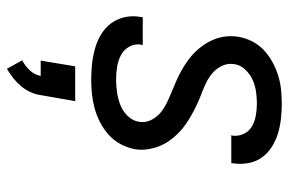

<svg xmlns="http://www.w3.org/2000/svg" viewBox="-156 -412 813 540"><g transform="rotate(90 250.0 -141.5)"><path d="M203 8Q180 8 158 5.5Q136 3 115 -3Q94 -9 76 -20Q58 -31 45.5 -47.5Q33 -64 28 -85.5Q23 -107 27 -130Q27 -132 27.5 -133.5Q28 -135 28 -137H106Q106 -136 106 -135Q106 -134 105 -133Q102 -115 110.5 -99.5Q119 -84 134 -76Q149 -68 166.5 -65Q184 -62 203 -62Q220 -62 238 -64.5Q256 -67 273.5 -73.5Q291 -80 305 -94Q319 -108 322 -126Q325 -144 317.5 -159.5Q310 -175 298 -185.5Q286 -196 271 -203.5Q256 -211 240 -217.5Q224 -224 209 -230.5Q194 -237 179.5 -245Q165 -253 151.5 -262.5Q138 -272 126.5 -283.5Q115 -295 105.5 -309Q96 -323 90 -338.5Q84 -354 82 -371Q80 -388 83 -406Q86 -425 95.5 -444Q105 -463 120.5 -477.5Q136 -492 154.5 -502Q173 -512 192.5 -518Q212 -524 232 -526Q252 -528 271 -528Q293 -528 314.5 -525.5Q336 -523 355.5 -517Q375 -511 392.5 -500Q410 -489 422 -472.5Q434 -456 438 -435Q442 -414 439 -392Q439 -391 438.5 -389Q438 -387 438 -386H360Q360 -386 360 -387Q360 -388 361 -389Q363 -406 356 -421Q349 -436 335 -444Q321 -452 304.5 -455Q288 -458 271 -458Q254 -458 237 -455.5Q220 -453 204 -446Q188 -439 175 -425Q162 -411 160 -395Q157 -377 164 -361.5Q171 -346 183 -335Q195 -324 210 -316.5Q225 -309 241 -303Q257 -297 272 -290Q287 -283 301.5 -275Q316 -267 329.5 -257.5Q343 -248 354.5 -236.5Q366 -225 375.5 -211.5Q385 -198 391 -182.5Q397 -167 399.5 -149.5Q402 -132 399 -114Q395 -94 385 -75Q375 -56 359 -41.5Q343 -27 323.5 -17Q304 -7 283.5 -1.5Q263 4 243 6Q223 8 203 8ZM173 245 149 202Q165 194 177.5 180.5Q190 167 193 150H150L166 53H264L247 150Q245 165 238.5 179Q232 193 222 205Q212 217 199.5 227Q187 237 173 245Z"/></g></svg>

Font: Iosevka SS04 Oblique
Style: Regular
Weight: 400
Italic angle: -9°
Monospace: yes
Designer: Belleve Invis
Foundry: Belleve Invis
Version: Version 19.0.0; ttfautohint (v1.8.4)